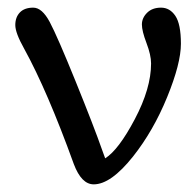

<svg xmlns="http://www.w3.org/2000/svg" viewBox="-20 -476 513 502"><path d="M43 -349Q20 -390 20 -410.5Q20 -431 32 -443.5Q44 -456 67 -456Q90 -456 110 -418.5Q130 -381 178 -262.5Q226 -144 247 -84L255 -62Q290 -84 332.5 -164.5Q375 -245 375 -310Q375 -332 363 -363.5Q351 -395 351 -412Q351 -429 364.5 -442.5Q378 -456 401 -456Q424 -456 438.5 -434.5Q453 -413 453 -361.5Q453 -310 417 -222Q381 -134 328 -67Q270 6 225 6Q193 6 173 -47Q104 -238 43 -349Z"/></svg>

Font: Macondo
Style: Regular
Weight: 400
Version: Version 2.001